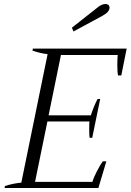

<svg xmlns="http://www.w3.org/2000/svg" viewBox="-20 -944 656 964"><path d="M349 -786 341 -805 468 -905Q490 -924 510 -924Q519 -924 524.5 -919Q530 -914 530 -906Q530 -884 495 -865ZM616 -700 589 -565H573Q569 -578 569 -618Q569 -644 571 -668H286L224 -365H436Q454 -418 470 -447H483L443 -252H430Q428 -263 428 -291Q428 -324 429 -334H218L156 -31H444Q449 -50 466.5 -84Q484 -118 496 -134H514L474 0H3L5 -10Q44 -23 87 -27L219 -672Q179 -677 143 -690L145 -700Z"/></svg>

Font: Trirong Light
Style: Italic
Weight: 300
Italic angle: -12°
Designer: Katatrad Team
Foundry: CadsonDemak
Version: Version 1.001